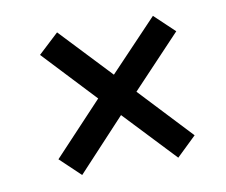

<svg xmlns="http://www.w3.org/2000/svg" viewBox="-54 -623 624 529"><g transform="rotate(-10 258.0 -358.5)"><path d="M136 -159 270 -303 405 -160 460 -213 323 -359 460 -504 404 -557 270 -416 136 -558 79 -505 216 -359 79 -213Z"/></g></svg>

Font: Noto Serif Tamil SemiCondensed Black
Style: Italic
Weight: 900
Width: 4
Italic angle: -12°
Designer: Indian Type Foundry, Tom Grace, and the Monotype Design Team
Foundry: Monotype Imaging Inc.
Version: Version 2.003